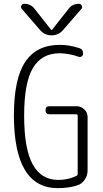

<svg xmlns="http://www.w3.org/2000/svg" viewBox="-20 -975 540 1005"><path d="M282.2 9.8Q53.7 9.8 52.7 -370.1Q52.7 -562.5 112.3 -651.4Q171.9 -740.2 293 -740.2Q342.8 -740.2 393.6 -723.6Q415 -717.8 415 -693.4Q415 -685.5 408.2 -680.2Q401.4 -674.8 392.6 -677.7Q341.8 -695.3 293 -696.3Q198.2 -696.3 152.3 -619.1Q106.4 -542 106.4 -370.1Q106.4 -195.3 151.4 -114.3Q196.3 -33.2 285.2 -33.2Q335.9 -33.2 378.9 -53.7Q386.7 -56.6 386.7 -66.4V-369.1Q386.7 -377 377.9 -377H238.3Q218.8 -377 218.3 -397.9Q217.8 -418.9 238.3 -418.9H380.9Q404.3 -418.9 421.4 -402.3Q438.5 -385.7 438.5 -363.3V-84Q438.5 -56.6 423.8 -34.7Q409.2 -12.7 384.8 -4.9Q340.8 9.8 282.2 9.8ZM338.9 -928.7Q358.4 -955.1 393.6 -955.1Q403.3 -955.1 408.2 -945.3Q413.1 -935.5 406.2 -928.7L311.5 -819.3Q287.1 -790 249.5 -790Q211.9 -790 188.5 -819.3L93.8 -928.7Q87.9 -935.5 91.8 -945.3Q95.7 -955.1 106.4 -955.1Q141.6 -955.1 161.1 -928.7L248 -818.4Q249 -817.4 250 -817.4L252 -818.4Z"/></svg>

Font: Rounded-X Mgen+ 1mn light
Style: Regular
Weight: 200
Designer: [Source Han Sans]
Ryoko NISHIZUKA  (kana & ideographs); Paul D. Hunt (Latin, Greek & Cyrillic); Wenlong ZHANG  (bopomofo
Version: Version 1.059.20150602